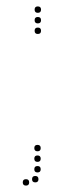

<svg xmlns="http://www.w3.org/2000/svg" viewBox="-20 -537 211 599"><path d="M98 -431Q88 -431 88 -441Q88 -451 98 -451Q108 -451 108 -441Q108 -431 98 -431ZM98 -464Q88 -464 88 -474Q88 -484 98 -484Q108 -484 108 -474Q108 -464 98 -464ZM98 -497Q88 -497 88 -507Q88 -517 98 -517Q108 -517 108 -507Q108 -497 98 -497ZM97 1Q87 1 87 -9Q87 -19 97 -19Q107 -19 107 -9Q107 1 97 1ZM97 -32Q87 -32 87 -42Q87 -52 97 -52Q107 -52 107 -42Q107 -32 97 -32ZM97 -65Q87 -65 87 -75Q87 -85 97 -85Q107 -85 107 -75Q107 -65 97 -65ZM90 32Q80 32 80 22Q80 12 90 12Q100 12 100 22Q100 32 90 32ZM61 42Q51 42 51 32Q51 22 61 22Q71 22 71 32Q71 42 61 42Z"/></svg>

Font: Raleway Dots 
Style: Regular
Weight: 400
Version: Version 1.000